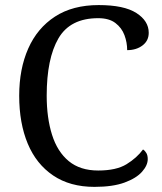

<svg xmlns="http://www.w3.org/2000/svg" viewBox="-20 -727 640 757"><path d="M352.5 9.8Q255.9 9.8 189.5 -35.2Q123 -80.1 89.4 -160.6Q55.7 -241.2 55.7 -349.6Q55.7 -455.1 91.3 -535.6Q127 -616.2 196.8 -661.6Q266.6 -707 369.1 -707Q468.8 -707 517.6 -675.8Q566.4 -644.5 566.4 -597.7Q566.4 -566.4 542 -547.9Q517.6 -529.3 481.4 -529.3Q481.4 -559.6 470.7 -588.4Q460 -617.2 435.1 -636.2Q410.2 -655.3 367.2 -655.3Q256.8 -655.3 210.4 -575.7Q164.1 -496.1 164.1 -349.6Q164.1 -262.7 185.1 -195.8Q206.1 -128.9 251 -91.8Q295.9 -54.7 367.2 -54.7Q438.5 -54.7 479 -79.6Q519.5 -104.5 543.9 -137.7Q551.8 -132.8 557.1 -123.5Q562.5 -114.3 562.5 -99.6Q562.5 -75.2 540 -49.8Q517.6 -24.4 471.2 -7.3Q424.8 9.8 352.5 9.8Z"/></svg>

Font: Noto Serif Todhri
Style: Regular
Weight: 400
Designer: Mikhail Merkuryev
Version: Version 1.000; ttfautohint (v1.8.4.7-5d5b)